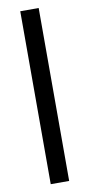

<svg xmlns="http://www.w3.org/2000/svg" viewBox="-88 -796 385 831"><g transform="rotate(-10 105.0 -380.0)"><path d="M146 0V-760H65V0Z"/></g></svg>

Font: Noto Sans UI Condensed
Style: Regular
Weight: 400
Width: 3
Designer: Monotype Design Team
Foundry: Monotype Imaging Inc.
Version: Version 1.901